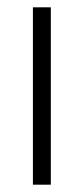

<svg xmlns="http://www.w3.org/2000/svg" viewBox="-20 -505 229 525"><path d="M119 0V-485H70V0Z"/></svg>

Font: Catamaran Thin
Style: Regular
Weight: 100
Designer: Pria Ravichandran
Version: Version 2.000